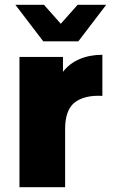

<svg xmlns="http://www.w3.org/2000/svg" viewBox="-20 -779 469 799"><path d="M61 -542H242V-480Q269 -515 311 -533Q353 -551 406 -551V-380Q332 -384 291.5 -353Q251 -322 251 -242V0H61ZM44 -759H163L233 -680L303 -759H422L306 -607H160Z"/></svg>

Font: Chess Sans ExtraBold
Style: Regular
Weight: 800
Designer: Wolf Bōese
Foundry: Wolf Bōese
Version: Version 7.223